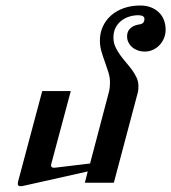

<svg xmlns="http://www.w3.org/2000/svg" viewBox="-20 -653 612 686"><path d="M498 -468.8Q483.4 -468.8 471.7 -473.1Q460 -477.5 451.7 -484.9Q443.4 -492.2 438.7 -502Q434.1 -511.7 434.1 -522.5Q434.1 -534.2 438.2 -542Q442.4 -549.8 449 -554.7Q455.6 -559.6 463.4 -562.3Q471.2 -564.9 478.5 -565.9Q488.3 -567.4 492.2 -572.5Q496.1 -577.6 496.1 -585Q496.1 -598.6 473.6 -598.6Q458.5 -598.6 442.9 -594Q427.2 -589.4 414.3 -579.6Q401.4 -569.8 393.3 -554.7Q385.3 -539.6 385.3 -518.6Q385.3 -501.5 391.8 -486.6Q398.4 -471.7 408.4 -457.8Q418.5 -443.8 429.9 -430.4Q441.4 -417 451.4 -403.6Q461.4 -390.1 468 -375.7Q474.6 -361.3 474.6 -345.7Q474.6 -338.4 474.1 -332.3Q473.6 -326.2 472.7 -323.7L386.7 0H283.2L293.5 -40.5L66.9 10.3Q61 11.7 57.4 12Q53.7 12.2 52.7 12.2Q43.5 12.2 43.5 3.9Q43.5 0.5 44.9 -5.4L130.9 -327.6H232.9L163.1 -66.9Q162.6 -65.4 162.6 -63.5Q162.6 -61.5 162.6 -61Q163.1 -53.7 172.9 -53.7Q178.2 -53.7 179.7 -54.2L301.8 -68.8L369.1 -324.2Q371.1 -331.5 372.1 -341.3Q373 -351.1 373 -358.9Q373 -376 367.4 -394.3Q361.8 -412.6 355 -431.2Q348.1 -449.7 342.5 -469Q336.9 -488.3 336.9 -507.8Q336.9 -535.2 347.4 -558.1Q357.9 -581.1 377 -597.9Q396 -614.7 422.6 -624Q449.2 -633.3 481.4 -633.3Q502.4 -633.3 519.3 -626.7Q536.1 -620.1 547.9 -608.6Q559.6 -597.2 565.7 -581.3Q571.8 -565.4 571.8 -546.9Q571.8 -530.8 565.9 -516.6Q560.1 -502.4 549.8 -491.7Q539.6 -481 526.1 -474.9Q512.7 -468.8 498 -468.8Z"/></svg>

Font: Arian Grqi
Style: Regular
Weight: 400
Designer: Ruben Hakobyan (Tarumian)
Foundry: Ruben Hakobyan (Tarumian)
Version: Version 1.003